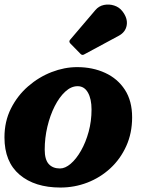

<svg xmlns="http://www.w3.org/2000/svg" viewBox="-25 -831 667 861"><path d="M-5 -215Q-5 -286.5 24 -344.2Q53 -402 101 -443.8Q149 -485.5 206.5 -507.8Q264 -530 321 -530Q390.5 -530 446.5 -504.2Q502.5 -478.5 535 -428.5Q567.5 -378.5 567.5 -305Q567.5 -234 541.2 -176Q515 -118 469.8 -76.2Q424.5 -34.5 366.8 -12.2Q309 10 246 10Q131 10 63 -47.5Q-5 -105 -5 -215ZM175.5 -160Q175.5 -115.5 193.5 -95.5Q211.5 -75.5 244 -75.5Q267.5 -75.5 292.2 -96.8Q317 -118 338.2 -155.2Q359.5 -192.5 372.5 -240Q385.5 -287.5 385.5 -340Q385.5 -387.5 369.2 -416Q353 -444.5 323 -444.5Q294 -444.5 267.5 -420Q241 -395.5 220.2 -354.5Q199.5 -313.5 187.5 -263Q175.5 -212.5 175.5 -160ZM523.5 -781Q548.5 -749 543.2 -717.8Q538 -686.5 506.5 -670L352.5 -587Q343.5 -581.5 336 -589.5L290 -636.5Q282 -645.5 290.5 -654L402.5 -785.5Q418 -804 441.2 -808.8Q464.5 -813.5 487 -806.2Q509.5 -799 523.5 -781Z"/></svg>

Font: Besley* Heavy
Style: Italic
Weight: 800
Italic angle: -13°
Designer: Owen Earl
Foundry: indestructible type*
Version: Version 3.000; ttfautohint (v1.8.3)